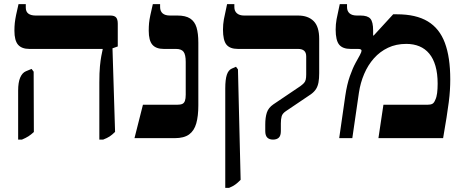

<svg xmlns="http://www.w3.org/2000/svg" viewBox="-20 -667 2238 927"><path d="M459.6 7V-268.1Q459.6 -316.4 462.5 -346.6Q465.4 -376.9 469.1 -396.1Q472.7 -415.3 475.7 -428.4V-430.8H121.8Q84.8 -430.8 67.2 -451.1Q49.6 -471.5 49.6 -518.9Q49.6 -538.9 51.4 -556.1Q53.3 -573.3 57.7 -594.8Q62 -616.2 69.4 -647H104.5V-630Q104.5 -610.7 116.9 -601.3Q129.3 -592 152.3 -592H512.8Q532.1 -592 540.3 -583Q548.6 -573.9 548.6 -552.6V-442.7L523.1 -433.7L535.6 -30.2Q521.7 -16.3 509.5 -8.3Q497.4 -0.4 478.1 7ZM67.6 7V-229.5Q67.6 -269.3 77.5 -292.4Q87.4 -315.5 105.1 -323L132.5 -334.3L142.5 -320.9L143.5 -29.6Q129.6 -16.8 117.2 -8.9Q104.8 -1 86 7Z M629.3 0 670.1 -161.2H834Q851.2 -161.2 860.2 -165.3Q869.1 -169.4 872.9 -180.3Q876.7 -191.1 876.7 -209.7V-368.1Q876.7 -403 866.3 -416.9Q855.9 -430.8 829.4 -430.8H770.3Q733.4 -430.8 715.7 -451.1Q698.1 -471.5 698.1 -518.9Q698.1 -538.9 699.7 -555.7Q701.3 -572.5 705.9 -593.7Q710.6 -614.9 717.9 -647H753V-633Q753 -613.2 765 -602.6Q777 -592 800.8 -592H836.9Q876 -592 898.1 -577.7Q920.1 -563.4 928.9 -534.6Q937.6 -505.8 937.6 -461.2V-158.8Q937.6 -106.5 927.6 -71.2Q917.6 -35.9 893 -17.9Q868.3 0 823.7 0Z M1298.1 7Q1280.4 7 1270.5 -2.7Q1260.7 -12.5 1260.7 -34.4V-65.9Q1260.7 -99.7 1268.3 -123.3Q1276 -146.8 1299.5 -162.9L1430.2 -251.1Q1441.3 -259.4 1447.5 -266Q1453.7 -272.6 1456 -282.3Q1458.4 -292 1458.4 -307.3V-394.7Q1458.4 -413.4 1448.3 -422.1Q1438.2 -430.8 1419.1 -430.8H1128.8Q1090.3 -430.8 1073.4 -451.4Q1056.6 -472.1 1056.6 -524.3Q1056.6 -549.4 1061 -574Q1065.5 -598.6 1076.4 -647H1111.5V-633Q1111.5 -613.2 1124.1 -602.6Q1136.7 -592 1158.4 -592H1418.9Q1467.2 -592 1494.1 -565.4Q1521.1 -538.8 1521.1 -479.3V-313.9Q1521.1 -287.8 1517.7 -269.1Q1514.2 -250.5 1505.9 -237.3Q1497.6 -224.1 1481.9 -212.4L1360.7 -130.6Q1343.8 -119.4 1339.9 -105.6Q1336 -91.8 1336 -71.1V-34.4Q1336 -11.9 1326.2 -2.5Q1316.3 7 1298.1 7ZM1067.6 240V-239.9Q1067.6 -282.8 1075.1 -305.7Q1082.7 -328.6 1098.7 -335.6L1119.5 -344.7L1128.9 -331.9L1141.8 201.1Q1127.9 215.6 1115.5 224.4Q1103 233.2 1086 240Z M1617.7 0 1647.1 -204.5Q1655.2 -259.7 1669.2 -299.2Q1683.1 -338.6 1697 -363.8Q1710.9 -389.1 1717.4 -400.7Q1721.9 -409.3 1723.8 -414.5Q1725.6 -419.8 1725.6 -422.4Q1725.6 -430.8 1708.3 -430.8H1672.8Q1634.3 -430.8 1617.4 -451.6Q1600.6 -472.5 1600.6 -524.3Q1600.6 -549.4 1605 -574Q1609.5 -598.6 1620.4 -647H1655.5V-633Q1655.5 -613.2 1667.7 -602.6Q1679.8 -592 1703.3 -592H1720.7Q1755.1 -592 1768.3 -576.6Q1781.5 -561.3 1781.5 -520.1V-496.1L1783.9 -495.1L1878.3 -598H1896.3Q1988.5 -598 2045.2 -563.9Q2102 -529.7 2127.9 -460.1Q2153.9 -390.6 2153.9 -283.9Q2153.9 -258.1 2152.3 -231.8Q2150.8 -205.4 2146.7 -173.6Q2142.6 -141.7 2136 -99.7Q2129.4 -57.7 2119.4 0H1807.1L1831.2 -161.2H2042.6Q2059.2 -161.2 2067.5 -165.8Q2075.8 -170.3 2081.2 -184Q2088 -197.5 2090.5 -217.7Q2093 -237.9 2093 -262.8Q2093 -312.2 2082.5 -348.4Q2072.1 -384.5 2052.5 -408.1Q2032.9 -431.7 2004.9 -443.4Q1976.8 -455.1 1941.4 -455.1Q1892.4 -455.1 1853.4 -436.5Q1814.3 -418 1785.4 -385.4Q1756.4 -352.7 1738.3 -310.1Q1720.1 -267.5 1712.9 -219.4L1681 0Z"/></svg>

Font: Noto Serif Hebrew
Style: Regular
Weight: 400
Designer: Monotype Design Team
Foundry: Monotype Imaging Inc.
Version: Version 2.003